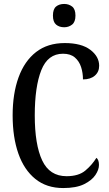

<svg xmlns="http://www.w3.org/2000/svg" viewBox="-20 -942 553 972"><path d="M300 10Q216 10 159 -36Q102 -82 73 -164.5Q44 -247 44 -358Q44 -468 74 -550.5Q104 -633 162.5 -678.5Q221 -724 308 -724Q392 -724 437 -690Q482 -656 482 -609Q482 -578 460 -559Q438 -540 400 -540Q400 -573 390.5 -602.5Q381 -632 359 -651Q337 -670 299 -670Q222 -670 189 -586.5Q156 -503 156 -358Q156 -210 193.5 -130Q231 -50 317 -50Q378 -50 412 -78.5Q446 -107 468 -143Q481 -133 481 -107Q481 -83 463 -56Q445 -29 405.5 -9.5Q366 10 300 10ZM305 -804Q280 -804 264 -817.5Q248 -831 248 -863Q248 -896 264 -909Q280 -922 305 -922Q328 -922 345 -909Q362 -896 362 -863Q362 -831 345 -817.5Q328 -804 305 -804Z"/></svg>

Font: Noto Serif Tamil ExtraCondensed Medium
Style: Regular
Weight: 500
Width: 2
Designer: Indian Type Foundry, Tom Grace, and the Monotype Design Team
Foundry: Monotype Imaging Inc.
Version: Version 2.004; ttfautohint (v1.8.4.7-5d5b)